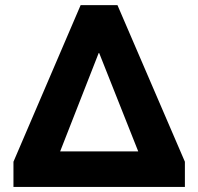

<svg xmlns="http://www.w3.org/2000/svg" viewBox="-20 -739 784 759"><path d="M33.2 -99.6 298.8 -718.8H444.3L710.9 -99.6V0H33.2ZM526.4 -140.6 372.1 -529.3H370.1L217.8 -140.6Z"/></svg>

Font: Min Sans Black
Style: Regular
Weight: 900
Designer: Jinseong-Kim, NotoSansCJK, Nunito
Foundry: Jinseong-Kim
Version: Version 1.000